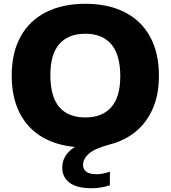

<svg xmlns="http://www.w3.org/2000/svg" viewBox="-20 -770 903 1016"><path d="M419.5 102.5Q419.5 126 437 139Q454.5 152 491.5 152Q523 152 561.5 138.5V210.5Q515 226 463 226Q387 226 348.2 197Q309.5 168 309.5 117Q309.5 84 325.5 56.8Q341.5 29.5 376.5 7.5Q272.5 -2 197.5 -48.2Q122.5 -94.5 82.2 -176Q42 -257.5 42 -370Q42 -492 89.5 -577.2Q137 -662.5 224.5 -706.2Q312 -750 431.5 -750Q551 -750 638.5 -706.2Q726 -662.5 773.5 -577Q821 -491.5 821 -370Q821 -266 786.5 -190.8Q752 -115.5 693.8 -70Q635.5 -24.5 561 -5.5Q483 15 451.2 42.5Q419.5 70 419.5 102.5ZM431.5 -148.5Q521 -148.5 568.8 -202.8Q616.5 -257 616.5 -366.5Q616.5 -480.5 568.8 -536Q521 -591.5 431.5 -591.5Q342.5 -591.5 294.5 -537.8Q246.5 -484 246.5 -373.5Q246.5 -258 293.8 -203.2Q341 -148.5 431.5 -148.5Z"/></svg>

Font: Encode Sans Semi Expanded ExBd
Style: Regular
Weight: 800
Width: 6
Designer: Multiple Designers
Foundry: Impallari Type
Version: Version 2.000